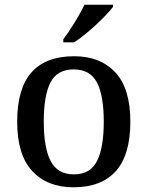

<svg xmlns="http://www.w3.org/2000/svg" viewBox="-20 -786 627 816"><path d="M292 10Q181 10 117 -59Q53 -128 53 -269Q53 -410 114 -478.5Q175 -547 295 -547Q406 -547 470 -478.5Q534 -410 534 -269Q534 -128 472.5 -59Q411 10 292 10ZM294 -45Q364 -45 392.5 -102Q421 -159 421 -269Q421 -380 392 -435.5Q363 -491 293 -491Q223 -491 194.5 -435.5Q166 -380 166 -269Q166 -159 195 -102Q224 -45 294 -45ZM249 -619Q271 -648 297 -690Q323 -732 339 -766H460V-756Q447 -739 418.5 -710Q390 -681 356.5 -652.5Q323 -624 295 -606H249Z"/></svg>

Font: Noto Serif Sinhala Medium
Style: Regular
Weight: 500
Designer: Jelle Bosma - Monotype Design Team
Foundry: Monotype Imaging Inc.
Version: Version 2.007; ttfautohint (v1.8.4.7-5d5b)